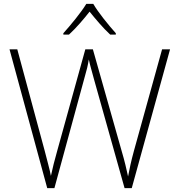

<svg xmlns="http://www.w3.org/2000/svg" viewBox="-20 -968 921 988"><path d="M460 -948H424C399 -906 343 -838 306 -797V-790H335C372 -824 412 -871 441 -908C471 -871 510 -824 547 -790H576V-797C539 -838 484 -906 460 -948ZM855 -714H814L669 -191C654 -136 647 -102 639 -60C630 -101 622 -137 606 -191L458 -714H419L275 -194C260 -142 251 -104 242 -63C234 -104 223 -140 210 -192L69 -714H29L223 0H260L417 -576C426 -606 432 -631 437 -662C444 -629 453 -601 464 -559L621 0H658Z"/></svg>

Font: Noto Sans Thai Looped ExtraLight
Style: Regular
Weight: 200
Designer: Sasikarn Vongin, Ben Mitchell
Foundry: The Fontpad Ltd
Version: Version 1.001